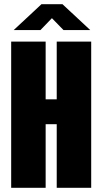

<svg xmlns="http://www.w3.org/2000/svg" viewBox="-20 -899 490 919"><path d="M33.5 0V-700H198.5V-423.5H251.5V-700H416.5V0H251.5V-304.5H198.5V0ZM45.5 -755 178.5 -879H279L412 -755H284L228.5 -812L173.5 -755Z"/></svg>

Font: Trispace Condensed
Style: Bold
Weight: 700
Width: 3
Designer: Tyler Finck
Foundry: Etcetera Type Company
Version: Version 1.210; ttfautohint (v1.8.3)